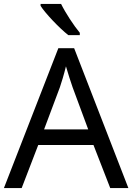

<svg xmlns="http://www.w3.org/2000/svg" viewBox="-20 -964 679 984"><path d="M293 -944H188V-934C211 -897 284 -820 330 -784H389V-796C358 -833 315 -899 293 -944ZM545 0H638L360 -717H279L0 0H91L176 -221H459ZM352 -517 432 -301H206L287 -517C295 -540 308 -583 318 -624C325 -599 346 -533 352 -517Z"/></svg>

Font: Noto Sans Mro
Style: Regular
Weight: 400
Designer: Monotype Design Team
Foundry: Monotype Imaging Inc.
Version: Version 2.001